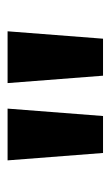

<svg xmlns="http://www.w3.org/2000/svg" viewBox="90 -844 298 519"><g transform="rotate(-90 239.5 -585.0)"><path d="M85 -456 65 -714H204.9L184.9 -456ZM293.9 -456 273.9 -714H413.9L393.9 -456Z"/></g></svg>

Font: Noto Sans Khmer
Style: Regular
Weight: 400
Designer: Danh Hong and the Monotype Design Team
Foundry: Monotype Imaging Inc.
Version: Version 2.003